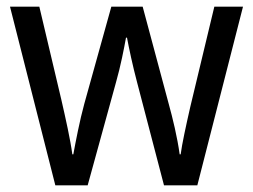

<svg xmlns="http://www.w3.org/2000/svg" viewBox="-20 -557 760 576"><path d="M391 -311 472 -1H572L709 -537H623L551 -237C538 -180 526 -125 522 -94H519C512 -145 498 -203 486 -246L408 -537H314L233 -246C219 -195 207 -132 200 -94H197C191 -139 177 -201 164 -258L98 -537H10L146 -1H243L328 -310C342 -359 352 -411 358 -444H361C367 -412 378 -360 391 -311Z"/></svg>

Font: Noto Sans Georgian SemiCondensed
Style: Regular
Weight: 400
Width: 4
Designer: Monotype Design Team, Akaki Razmadze
Foundry: Google LLC
Version: Version 2.005